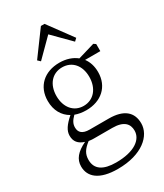

<svg xmlns="http://www.w3.org/2000/svg" viewBox="-253 -888 1064 1245"><g transform="rotate(-30 278.5 -265.5)"><path d="M108 115C108 71 126 43 170 9C186 12 202 12 218 12H345C433 12 462 50 462 99C462 166 392 219 256 219C159 219 108 185 108 115ZM258 -171C369 -171 447 -239 447 -348C447 -392 435 -429 413 -458H527V-511L511 -522L386 -485C354 -511 310 -526 259 -526C146 -526 70 -457 70 -348C70 -277 101 -225 152 -196C103 -153 80 -120 80 -82C80 -39 102 -12 147 2C78 35 45 74 45 128C45 206 106 261 245 261C428 261 523 171 523 80C523 -4 468 -52 356 -52H213C158 -52 137 -75 137 -111C137 -138 148 -158 175 -185C199 -176 227 -171 258 -171ZM257 -204C183 -204 135 -263 135 -347C135 -433 184 -491 259 -491C334 -491 382 -434 382 -350C382 -265 333 -204 257 -204ZM416 -593 435 -611 302 -792H275L142 -611L161 -593L289 -721Z"/></g></svg>

Font: Kiri Minchoo Light
Style: Regular
Weight: 300
Designer: Ryoko NISHIZUKA 西塚涼子 (kana & ideographs); Frank Grießhammer (Latin, Greek & Cyrillic);
akenotsuki.com/eyeben/fonts/ (U+
Foundry: Adobe
akenotsuki.com/eyeben/fonts/
Version: Version 4.002;hotconv 1.0.119;makeotfexe 2.5.65604